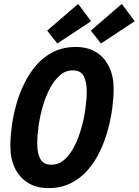

<svg xmlns="http://www.w3.org/2000/svg" viewBox="-20 -950 711 985"><path d="M228 15Q167 15 123.5 -12Q80 -39 56.5 -87.5Q33 -136 33 -200Q33 -244 40 -298.5Q47 -353 62.5 -410Q78 -467 104 -520.5Q130 -574 167 -616.5Q204 -659 254 -684Q304 -709 369 -709Q430 -709 473 -682.5Q516 -656 539.5 -607.5Q563 -559 563 -494Q563 -450 556 -395.5Q549 -341 533.5 -284Q518 -227 492.5 -173.5Q467 -120 430 -77.5Q393 -35 343 -10Q293 15 228 15ZM244 -105Q281 -105 310 -130.5Q339 -156 360.5 -197.5Q382 -239 396.5 -289.5Q411 -340 418 -390.5Q425 -441 425 -484Q425 -528 410 -558.5Q395 -589 353 -589Q316 -589 287 -563.5Q258 -538 236 -496.5Q214 -455 199.5 -405Q185 -355 178 -304Q171 -253 171 -211Q171 -167 186 -136Q201 -105 244 -105ZM274 -727 222 -793 381 -930 447 -841ZM498 -727 446 -793 605 -930 671 -841Z"/></svg>

Font: Ubuntu Sans Mono
Style: Bold Italic
Weight: 700
Italic angle: -13.5°
Monospace: yes
Designer: Dalton Maag Ltd
Foundry: Dalton Maag Ltd
Version: Version 1.006